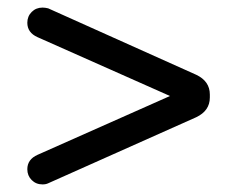

<svg xmlns="http://www.w3.org/2000/svg" viewBox="-20 -571 606 506"><path d="M92 -85Q75 -85 63.5 -96.5Q52 -108 52 -125Q52 -151 79 -163L428 -318L79 -473Q52 -485 52 -511Q52 -528 63.5 -539.5Q75 -551 92 -551Q99 -551 107 -549L497 -374Q533 -357 533 -322V-314Q533 -279 497 -262L107 -88Q101 -85 92 -85Z"/></svg>

Font: Huninn
Style: Regular
Weight: 400
Designer: justfont
Foundry: justfont
Version: Version 1.003